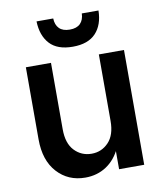

<svg xmlns="http://www.w3.org/2000/svg" viewBox="-83 -794 741 873"><g transform="rotate(-10 287.5 -358.0)"><path d="M241 11Q162 11 111.5 -44.5Q61 -100 61 -197V-530H177V-223Q177 -158 209 -124.5Q241 -91 288 -91Q334 -91 366 -124.5Q398 -158 398 -223H429Q429 -150 405 -97.5Q381 -45 338.5 -17Q296 11 241 11ZM398 0V-530H514V0ZM288 -585Q217 -585 182 -623Q147 -661 145 -727H222Q223 -697 239.5 -680.5Q256 -664 288 -664Q320 -664 336.5 -680.5Q353 -697 354 -727H431Q430 -661 394.5 -623Q359 -585 288 -585Z"/></g></svg>

Font: Radio Canada Big Medium
Style: Regular
Weight: 500
Designer: Étienne Aubert Bonn
Foundry: Coppers and Brasses
Version: Version 1.001